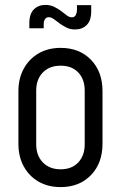

<svg xmlns="http://www.w3.org/2000/svg" viewBox="-20 -750 494 782"><path d="M227 12Q176 12 137.5 -10Q99 -32 77 -71.8Q55 -111.5 55 -164.5V-379Q55 -431 77 -470.8Q99 -510.5 137.5 -532.8Q176 -555 227 -555Q303.5 -555 350.5 -506.5Q397.5 -458 397.5 -379V-164.5Q397.5 -85.5 350.5 -36.8Q303.5 12 227 12ZM227 -60.5Q272.5 -60.5 298.8 -88.5Q325 -116.5 325 -162V-381.5Q325 -427 298.8 -454.8Q272.5 -482.5 227 -482.5Q181.5 -482.5 154.5 -454.8Q127.5 -427 127.5 -381.5V-162Q127.5 -116.5 154.5 -88.5Q181.5 -60.5 227 -60.5ZM286 -630Q266 -630 251.2 -637.5Q236.5 -645 225 -653Q211 -663.5 199.8 -671.8Q188.5 -680 178.5 -680Q168.5 -680 163.2 -671.8Q158 -663.5 158 -652V-635H99.5V-655.5Q99.5 -693.5 118 -711.8Q136.5 -730 164.5 -730Q185 -730 201.5 -721.8Q218 -713.5 229 -705Q241.5 -695.5 251.8 -687.5Q262 -679.5 272.5 -679.5Q284 -679.5 288.8 -689Q293.5 -698.5 293.5 -709V-729H351.5V-704Q351.5 -666 333 -648Q314.5 -630 286 -630Z"/></svg>

Font: Mohave Light
Style: Regular
Weight: 400
Version: Version 2.003